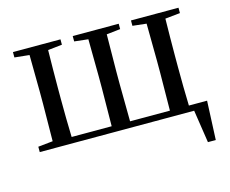

<svg xmlns="http://www.w3.org/2000/svg" viewBox="-98 -659 1159 968"><g transform="rotate(-15 481.5 -175.5)"><path d="M42 0H848L874 171H915L924 -32H829C827 -88 826 -174 826 -230V-292C826 -346 827 -430 828 -486L906 -494V-522H658V-494L730 -486L732 -292V-230L730 -32H522L520 -230V-292L522 -486L594 -494V-522H354V-494L426 -486L428 -292V-230L426 -32H217C215 -88 214 -174 214 -230V-292C214 -346 215 -429 216 -486L290 -494V-522H42V-494L119 -486L121 -292V-230L119 -36L42 -28Z"/></g></svg>

Font: Noto Serif JP Medium
Style: Regular
Weight: 500
Designer: Ryoko NISHIZUKA 西塚涼子 (kana & ideographs); Frank Grießhammer (Latin, Greek & Cyrillic); Wenlong ZHANG 张文龙 (bopomofo); San
Foundry: Adobe
Version: Version 2.001;hotconv 1.1.0;makeotfexe 2.6.0